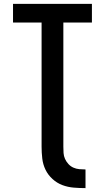

<svg xmlns="http://www.w3.org/2000/svg" viewBox="-20 -755 540 988"><path d="M420 213Q390 213 359.5 210.5Q329 208 301 197.5Q273 187 250 166Q227 145 214 118Q201 91 197.5 60.5Q194 30 194 0V-639H47V-735H453V-639H306V0Q306 16 307 32Q308 48 314.5 62.5Q321 77 332 89Q343 101 357.5 107.5Q372 114 388 115.5Q404 117 420 117Z"/></svg>

Font: Zed Mono
Style: Bold
Weight: 700
Monospace: yes
Designer: Belleve Invis
Foundry: Belleve Invis
Version: Version 1.0.0; ttfautohint (v1.8.4)